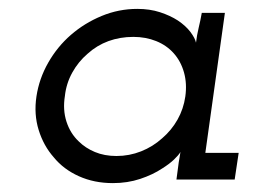

<svg xmlns="http://www.w3.org/2000/svg" viewBox="-20 -404 583 432"><path d="M62 -187Q68 -227 88.5 -263Q109 -299 139.5 -325.5Q170 -352 208.5 -368Q247 -384 289 -384Q317 -384 340 -376.5Q363 -369 380 -358Q398 -346 408.5 -332Q419 -318 421 -308Q423 -325 427 -341.5Q431 -358 434 -375H486L442 -60H517L508 0H377L381 -30Q382 -39 383.5 -46.5Q385 -54 386 -62Q382 -55 371.5 -45Q361 -35 345 -25Q324 -11 295.5 -1.5Q267 8 234 8Q192 8 157.5 -7.5Q123 -23 101 -50Q78 -76 67 -111.5Q56 -147 62 -187ZM126 -188Q121 -157 129.5 -130.5Q138 -104 157 -86Q172 -71 193.5 -62Q215 -53 242 -53Q271 -53 297.5 -63.5Q324 -74 345 -93Q366 -111 379.5 -135Q393 -159 397 -187Q401 -216 394 -241Q387 -266 371 -284Q355 -302 331.5 -311.5Q308 -321 280 -321Q250 -321 224 -311.5Q198 -302 177 -283Q156 -265 142.5 -240.5Q129 -216 126 -188Z"/></svg>

Font: Josefin Slab SemiBold
Style: Italic
Weight: 600
Italic angle: -12°
Designer: Santiago Orozco
Foundry: Typemade
Version: Version 2.000